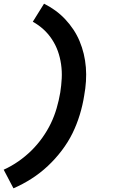

<svg xmlns="http://www.w3.org/2000/svg" viewBox="-28 -861 648 1042"><path d="M45 161 -8 60Q34 41 72 14.5Q110 -12 142.5 -44Q175 -76 202 -114Q229 -152 248 -191.5Q267 -231 279.5 -274Q292 -317 299 -359Q305 -397 307 -435.5Q309 -474 303.5 -512Q298 -550 286 -583.5Q274 -617 254 -647.5Q234 -678 207.5 -702Q181 -726 150 -743L211 -841Q243 -825 272 -804Q301 -783 325.5 -757Q350 -731 370 -701Q390 -671 404 -637.5Q418 -604 426.5 -568.5Q435 -533 438 -495.5Q441 -458 438.5 -419.5Q436 -381 429 -343Q421 -291 405 -238.5Q389 -186 365.5 -138Q342 -90 307.5 -44.5Q273 1 232 39.5Q191 78 143.5 108.5Q96 139 45 161Z"/></svg>

Font: Iosevka Curly Slab XBdEx
Style: Italic
Weight: 800
Width: 7
Italic angle: -9°
Monospace: yes
Designer: Belleve Invis
Foundry: Belleve Invis
Version: Version 11.1.0; ttfautohint (v1.8.3)